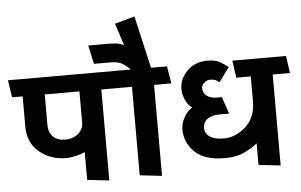

<svg xmlns="http://www.w3.org/2000/svg" viewBox="-74 -1115 1931 1230"><g transform="rotate(-5 891.0 -500.5)"><path d="M439 0V-179Q417 -168 381.5 -159.5Q346 -151 318 -151Q218 -151 146 -210.5Q74 -270 74 -374V-569H6L-11 -680H674L691 -569H580V16ZM216 -374Q216 -325 244 -297Q272 -269 323 -269Q366 -269 399 -292.5Q432 -316 439 -356V-569H216Z M777 0V-569H686L669 -680H780Q749 -710 724 -723.5Q699 -737 648 -737H547L521 -857H641Q672 -857 698.5 -854.5Q725 -852 750 -839L704 -981L832 -1017L909 -680H1012L1030 -569H919V16Z M1541 0V-139Q1510 -113 1459 -87.5Q1408 -62 1332 -62Q1198 -62 1136.5 -124Q1075 -186 1075 -267Q1075 -309 1097.5 -348Q1120 -387 1150 -403Q1125 -420 1108 -456Q1091 -492 1091 -526Q1091 -591 1141.5 -642.5Q1192 -694 1274 -694Q1323 -694 1354 -676.5Q1385 -659 1405 -640L1338 -549Q1322 -563 1308 -567Q1294 -571 1278 -571Q1259 -571 1241.5 -555.5Q1224 -540 1224 -520Q1224 -491 1247.5 -472Q1271 -453 1313 -453H1345L1382 -344H1320Q1271 -344 1242.5 -323.5Q1214 -303 1214 -265Q1214 -230 1245.5 -209Q1277 -188 1334 -188Q1411 -188 1476 -247Q1541 -306 1541 -409V-569H1448L1432 -680H1777L1793 -569H1682V16Z"/></g></svg>

Font: Palanquin Dark
Style: Regular
Weight: 400
Designer: Pria Ravichandran
Version: Version 1.000